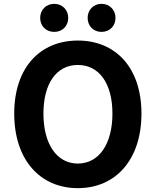

<svg xmlns="http://www.w3.org/2000/svg" viewBox="-20 -965 810 999"><path d="M385 14C581 14 716 -133 716 -374C716 -614 581 -754 385 -754C189 -754 54 -614 54 -374C54 -133 189 14 385 14ZM385 -114C275 -114 206 -216 206 -374C206 -532 275 -627 385 -627C495 -627 565 -532 565 -374C565 -216 495 -114 385 -114ZM262 -799C305 -799 335 -830 335 -872C335 -913 305 -945 262 -945C219 -945 189 -913 189 -872C189 -830 219 -799 262 -799ZM508 -799C551 -799 581 -830 581 -872C581 -913 551 -945 508 -945C466 -945 436 -913 436 -872C436 -830 466 -799 508 -799Z"/></svg>

Font: Noto Sans Mono CJK TC
Style: Bold
Weight: 700
Designer: Ryoko NISHIZUKA 西塚涼子 (kana, bopomofo & ideographs); Paul D. Hunt (Latin, Greek & Cyrillic); Sandoll Communications 산돌커뮤니
Foundry: Adobe
Version: Version 2.004;hotconv 1.0.118;makeotfexe 2.5.65603